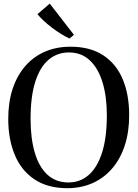

<svg xmlns="http://www.w3.org/2000/svg" viewBox="-20 -1004 742 1036"><path d="M344 11.5Q237.5 11.5 166.2 -36Q95 -83.5 59.8 -168Q24.5 -252.5 24.5 -362.5Q24.5 -453.5 48.5 -525.5Q72.5 -597.5 117 -648.2Q161.5 -699 223.2 -725.5Q285 -752 360 -752Q466 -752 536.5 -706Q607 -660 642 -577Q677 -494 677 -382.5Q677 -291.5 653.2 -219Q629.5 -146.5 585.2 -95Q541 -43.5 480 -16.2Q419 11 344 11.5ZM349.5 -19.5Q412.5 -19.5 459 -60.2Q505.5 -101 531 -181.5Q556.5 -262 556.5 -382.5Q556.5 -482.5 533.5 -558.8Q510.5 -635 465 -678Q419.5 -721 352 -721Q288.5 -721 242 -681.5Q195.5 -642 170.2 -562.5Q145 -483 145 -362.5Q145 -257 167.8 -180Q190.5 -103 236 -61.2Q281.5 -19.5 349.5 -19.5ZM354 -796.5Q332.5 -806.5 308 -821.8Q283.5 -837 259.2 -855.5Q235 -874 215 -892.8Q195 -911.5 182 -927.5L248.5 -984.5L379 -816L355.5 -796.5Z"/></svg>

Font: Merriweather 120pt
Style: Regular
Weight: 400
Version: Version 2.100